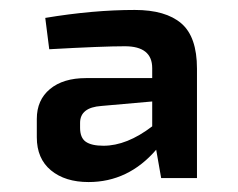

<svg xmlns="http://www.w3.org/2000/svg" viewBox="-20 -632 479 386"><path d="M79 -533 71 -596Q167 -612 251 -612Q313 -612 344.5 -585Q376 -558 376 -494V-274H304L294 -331Q238 -266 158 -266Q111 -266 82.5 -289.5Q54 -313 54 -356V-393Q54 -431 80.5 -453Q107 -475 153 -475H286V-495Q286 -539 231 -539Q187 -539 79 -533ZM141 -385V-375Q141 -355 152.5 -347Q164 -339 188 -339Q235 -339 286 -378V-428L184 -419Q141 -416 141 -385Z"/></svg>

Font: Exo 2.0 Semi Bold
Style: Regular
Weight: 600
Designer: Natanael Gama
Version: Version 1.001;PS 001.001;hotconv 1.0.70;makeotf.lib2.5.58329